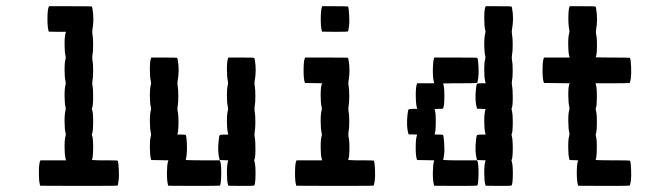

<svg xmlns="http://www.w3.org/2000/svg" viewBox="-20 -570 2118 623"><path d="M137.7 -546.9 138.7 -549.8H208.5Q277.3 -549.8 278.3 -548.8Q278.8 -548.3 279.8 -543Q286.1 -507.8 279.8 -473.1Q278.8 -466.3 279.8 -460.4Q282.2 -447.8 282.2 -425Q282.2 -402.3 279.8 -389.6Q278.8 -383.3 279.8 -377Q282.2 -364.3 282.2 -341.3Q282.2 -318.4 279.8 -306.2Q278.8 -299.8 279.8 -293.9Q282.7 -279.8 282.2 -251.7Q281.7 -223.6 278.3 -218.3Q277.3 -217.3 279.3 -212.4Q282.7 -200.7 282.2 -170.7Q281.7 -140.6 278.3 -134.8Q277.3 -133.8 279.3 -128.9Q282.7 -116.7 282.2 -86.9Q281.7 -57.1 278.3 -51.3L280.3 -50.8Q282.2 -50.8 286.1 -50.5Q290 -50.3 294.9 -50Q299.8 -49.8 306.4 -49.8Q313 -49.8 319.3 -49.8Q360.8 -49.8 361.8 -48.8Q364.3 -44.4 365.5 -20.3Q366.7 3.9 364.7 16.1Q364.3 17.6 363.8 21.2Q363.3 24.9 363.3 25.9Q362.3 31.2 361.3 32.2Q360.4 33.2 235.4 33.2L110.4 32.7L109.4 28.8Q106 16.1 106.2 -11Q106.4 -38.1 109.9 -46.9L111.3 -49.8H152.8H194.3L192.9 -54.7Q189.5 -67.9 189.5 -93.5Q189.5 -119.1 192.9 -129.4Q193.8 -133.3 192.9 -137.7Q189.5 -150.9 189.5 -176.8Q189.5 -202.6 192.9 -212.9Q193.8 -216.8 192.9 -221.2Q189.5 -234.4 189.5 -260Q189.5 -285.6 192.9 -295.9Q193.8 -299.8 192.9 -304.7Q189.5 -317.9 189.5 -343.5Q189.5 -369.1 192.9 -379.4Q193.8 -383.3 192.9 -387.7Q189.5 -400.9 189.5 -426.8Q189.5 -452.6 192.9 -462.9L194.3 -466.8H166.5L138.2 -467.3L137.2 -471.2Q133.8 -483.9 134 -511Q134.3 -538.1 137.7 -546.9Z M719.7 -380.4 721.2 -383.3H762.7Q804.2 -383.3 805.2 -382.3Q805.7 -381.8 806.6 -376.5Q813 -342.8 806.2 -306.2Q805.2 -299.8 806.2 -293.9Q808.6 -281.2 808.6 -258.3Q808.6 -235.4 806.2 -223.1Q805.2 -216.8 806.2 -210.4Q808.6 -197.8 808.6 -175Q808.6 -152.3 806.2 -139.6Q805.2 -133.3 806.2 -127Q809.1 -112.8 808.8 -84.7Q808.6 -56.6 805.2 -51.3Q804.2 -50.3 805.7 -45.9Q809.6 -33.7 809.1 -2.7Q808.6 28.3 804.7 32.2Q803.7 33.2 762.2 33.2L720.7 32.7L719.7 28.8Q716.3 16.6 716.3 -9.8Q716.3 -36.1 719.7 -45.9L720.7 -49.8L707 -50.3L692.9 -50.8L691.9 -54.7Q685.5 -77.1 689.5 -114.3Q690.9 -128.9 692.9 -131.1Q694.8 -133.3 707 -133.3H720.7L719.7 -137.7Q716.3 -150.9 716.3 -176.8Q716.3 -202.6 719.7 -212.9Q720.7 -216.8 719.7 -221.2Q716.3 -234.4 716.3 -260Q716.3 -285.6 719.7 -295.9Q720.7 -299.8 719.7 -304.7Q716.3 -318.4 716.3 -344.7Q716.3 -371.1 719.7 -380.4ZM469.7 -380.4 471.2 -383.3H512.7Q554.2 -383.3 555.2 -382.3Q555.7 -381.8 556.6 -376.5Q563 -342.8 556.2 -306.2Q555.2 -299.8 556.2 -293.9Q558.6 -281.2 558.6 -258.3Q558.6 -235.4 556.2 -223.1Q555.2 -216.8 556.2 -210.4Q559.6 -195.8 559.1 -167.7Q558.6 -139.6 555.2 -134.3Q554.2 -133.3 568.4 -133.3Q581.5 -133.3 582.5 -132.3Q585.4 -127.4 586.4 -103.8Q587.4 -80.1 585.4 -65.9Q583.5 -52.7 582.5 -51.3Q582 -50.8 589.4 -50.5Q596.7 -50.3 610.1 -50Q623.5 -49.8 637.7 -49.8H693.4L694.3 -46.9Q698.2 -37.1 697.8 -4.4Q697.3 28.3 693.4 32.2Q692.4 33.2 609.4 33.2L525.9 32.7L524.9 28.8Q521.5 16.1 521.7 -10.3Q522 -36.6 525.4 -46.4L526.4 -49.8L498.5 -50.3L470.7 -50.8L469.7 -54.7Q466.3 -67.4 466.3 -93.5Q466.3 -119.6 469.7 -129.4Q470.7 -133.3 469.7 -137.7Q466.3 -150.9 466.3 -176.8Q466.3 -202.6 469.7 -212.9Q470.7 -216.8 469.7 -221.2Q466.3 -234.4 466.3 -260Q466.3 -285.6 469.7 -295.9Q470.7 -299.8 469.7 -304.7Q466.3 -318.4 466.3 -344.7Q466.3 -371.1 469.7 -380.4Z M968.8 -380.4 969.7 -383.3H1039.6Q1108.4 -383.3 1109.4 -382.3Q1109.9 -381.8 1110.8 -376.5Q1117.2 -341.3 1110.8 -306.2Q1109.9 -299.8 1110.8 -293.9Q1113.3 -281.2 1113.3 -258.3Q1113.3 -235.4 1110.8 -223.1Q1109.9 -216.8 1110.8 -210.4Q1113.3 -197.8 1113.3 -175Q1113.3 -152.3 1110.8 -139.6Q1109.9 -133.3 1110.8 -127Q1114.3 -112.3 1113.8 -84.5Q1113.3 -56.6 1109.4 -51.3L1111.3 -50.8Q1113.3 -50.8 1117.2 -50.5Q1121.1 -50.3 1126 -50Q1130.9 -49.8 1137.5 -49.8Q1144 -49.8 1150.4 -49.8Q1191.9 -49.8 1192.9 -48.8Q1195.8 -43.9 1196.8 -20Q1197.8 3.9 1195.8 17.6Q1193.4 31.2 1192.4 32.2Q1191.4 33.2 1066.4 33.2L941.4 32.7L940.4 28.8Q937 16.1 937.3 -11Q937.5 -38.1 940.9 -46.9L942.4 -49.8H983.9H1025.4L1023.9 -54.7Q1020.5 -67.9 1020.5 -93.5Q1020.5 -119.1 1023.9 -129.4Q1024.9 -133.3 1023.9 -137.7Q1020.5 -150.9 1020.5 -176.8Q1020.5 -202.6 1023.9 -212.9Q1024.9 -216.8 1023.9 -221.2Q1020.5 -234.4 1020.5 -260.3Q1020.5 -286.1 1023.9 -296.4L1025.4 -299.8L997.6 -300.3L969.2 -300.8L968.3 -304.7Q964.8 -317.4 965.1 -344.5Q965.3 -371.6 968.8 -380.4ZM1024.4 -546.9 1025.4 -549.8H1066.9Q1108.4 -549.8 1109.4 -548.8Q1111.8 -544.4 1113 -520.3Q1114.3 -496.1 1112.3 -483.9Q1111.8 -482.4 1111.3 -478.8Q1110.8 -475.1 1110.8 -474.1Q1109.9 -468.8 1108.9 -467.8Q1107.9 -466.8 1066.4 -466.8L1024.9 -467.3L1023.9 -471.2Q1020.5 -483.9 1020.8 -511Q1021 -538.1 1024.4 -546.9Z M1388.2 -380.4 1389.2 -383.3H1459Q1527.8 -383.3 1528.8 -382.3Q1531.7 -377.4 1532.7 -353.5Q1533.7 -329.6 1531.7 -315.9Q1529.3 -302.2 1528.8 -301.3Q1527.3 -299.8 1472.7 -299.8Q1466.3 -299.8 1460 -299.8Q1453.6 -299.8 1448.2 -299.8Q1442.9 -299.8 1438 -299.6Q1433.1 -299.3 1429.4 -299.3Q1425.8 -299.3 1422.9 -299.3Q1419.9 -299.3 1418.5 -298.8H1417.5Q1421.9 -291 1421.9 -258.8Q1421.9 -225.6 1417.5 -217.8Q1416.5 -216.8 1403.3 -216.8Q1390.1 -216.8 1390.1 -215.3Q1394 -208.5 1394 -175.8Q1394 -141.1 1390.1 -134.3Q1389.2 -133.3 1403.3 -133.3Q1416.5 -133.3 1417.5 -132.3Q1419.9 -127.9 1421.4 -103.8Q1422.9 -79.6 1420.9 -67.4Q1420.4 -66.4 1419.9 -62.5Q1419.4 -58.6 1419.4 -57.6Q1418.5 -51.8 1418 -51.3L1420.4 -50.8Q1422.9 -50.8 1428 -50.5Q1433.1 -50.3 1439.5 -50Q1445.8 -49.8 1454.6 -49.8Q1463.4 -49.8 1472.7 -49.8H1528.3L1529.3 -46.9Q1533.2 -37.1 1532.7 -4.4Q1532.2 28.3 1528.3 32.2Q1527.3 33.2 1458 33.2L1388.7 32.7L1387.7 28.8Q1384.3 16.1 1384.5 -10.3Q1384.8 -36.6 1388.2 -46.4L1389.2 -49.8L1361.3 -50.3L1333.5 -50.8L1332 -54.7Q1328.6 -67.4 1328.9 -93.5Q1329.1 -119.6 1332.5 -129.4L1333.5 -133.3L1319.8 -133.8H1305.7L1304.7 -137.7Q1298.3 -160.2 1302.2 -197.8Q1303.7 -212.4 1305.7 -214.6Q1307.6 -216.8 1319.8 -216.8H1333.5L1332.5 -221.2Q1329.1 -234.9 1329.1 -261.2Q1329.1 -287.6 1332.5 -296.9L1334 -299.8H1361.3H1389.2L1387.7 -304.7Q1384.3 -317.9 1384.5 -344.5Q1384.8 -371.1 1388.2 -380.4ZM1554.7 -546.9 1556.2 -549.8H1597.7Q1639.2 -549.8 1640.1 -548.8Q1640.6 -548.3 1641.6 -543Q1647.9 -509.3 1641.1 -473.1Q1640.1 -466.3 1641.1 -460.4Q1643.6 -447.8 1643.6 -425Q1643.6 -402.3 1641.1 -389.6Q1640.1 -383.3 1641.1 -377Q1643.6 -364.3 1643.6 -341.3Q1643.6 -318.4 1641.1 -306.2Q1640.1 -299.8 1641.1 -293.9Q1644 -279.8 1643.8 -251.7Q1643.6 -223.6 1640.1 -218.3Q1639.6 -217.8 1639.9 -216.1Q1640.1 -214.4 1640.6 -212.4Q1644 -200.7 1643.8 -170.7Q1643.6 -140.6 1640.1 -134.8Q1639.6 -134.3 1639.9 -132.6Q1640.1 -130.9 1640.6 -128.9Q1644 -117.2 1643.8 -87.2Q1643.6 -57.1 1640.1 -51.3Q1639.2 -50.3 1640.6 -45.9Q1644.5 -33.7 1644 -2.7Q1643.6 28.3 1639.6 32.2Q1638.7 33.2 1597.2 33.2L1555.7 32.7L1554.7 28.8Q1551.3 16.6 1551.3 -9.8Q1551.3 -36.1 1554.7 -45.9L1555.7 -49.8L1542 -50.3L1527.8 -50.8L1526.9 -54.7Q1520.5 -77.1 1524.4 -114.3Q1525.9 -128.9 1527.8 -131.1Q1529.8 -133.3 1542 -133.3H1555.7L1554.7 -137.7Q1551.3 -150.9 1551.3 -176.8Q1551.3 -202.6 1554.7 -212.9L1555.7 -216.3L1542 -216.8L1527.8 -217.3L1526.9 -221.2Q1520.5 -243.7 1524.4 -281.2Q1525.9 -295.9 1527.8 -297.9Q1529.8 -299.8 1542 -299.8H1555.7L1554.7 -304.7Q1551.3 -317.9 1551.3 -343.5Q1551.3 -369.1 1554.7 -379.4Q1555.7 -383.3 1554.7 -387.7Q1551.3 -400.9 1551.3 -426.8Q1551.3 -452.6 1554.7 -462.9Q1555.7 -466.8 1554.7 -471.2Q1551.3 -484.9 1551.3 -511.2Q1551.3 -537.6 1554.7 -546.9Z M1827.6 -546.9 1828.6 -549.8H1870.6Q1911.6 -549.8 1912.6 -548.8Q1913.1 -548.3 1914.1 -543Q1920.4 -507.8 1914.1 -473.1Q1913.1 -466.3 1914.1 -460.4Q1917.5 -445.8 1917 -417.7Q1916.5 -389.6 1912.6 -384.3L1919.9 -383.8Q1926.8 -383.8 1939.5 -383.5Q1952.1 -383.3 1967.3 -383.3Q2022.9 -383.3 2023.9 -382.3Q2026.9 -377.4 2027.8 -353.5Q2028.8 -329.6 2026.9 -315.9Q2024.4 -302.2 2023.9 -301.3Q2022.5 -299.8 1967.8 -299.8H1912.1L1913.6 -295.4Q1917 -283.7 1916.7 -253.9Q1916.5 -224.1 1913.1 -218.3Q1912.6 -217.8 1912.8 -216.1Q1913.1 -214.4 1913.6 -212.4Q1917 -200.7 1916.7 -170.7Q1916.5 -140.6 1913.1 -134.8Q1912.6 -134.3 1912.8 -132.6Q1913.1 -130.9 1913.6 -128.9Q1917 -116.7 1916.5 -86.9Q1916 -57.1 1912.6 -51.3Q1912.1 -50.8 1919.2 -50.5Q1926.3 -50.3 1939.7 -50Q1953.1 -49.8 1967.3 -49.8Q2022.9 -49.8 2023.9 -48.8Q2026.9 -43.9 2027.8 -20Q2028.8 3.9 2026.9 17.6Q2024.4 31.2 2023.4 32.2Q2022.5 33.2 1939 33.2L1856 32.7L1855 28.8Q1851.6 16.6 1851.6 -9.8Q1851.6 -36.1 1855 -45.9L1856.4 -49.8L1842.3 -50.3L1828.1 -50.8L1827.1 -54.7Q1823.7 -67.4 1823.7 -93.5Q1823.7 -119.6 1827.1 -129.4Q1828.1 -134.3 1827.6 -137.7Q1824.2 -150.9 1824 -176.8Q1823.7 -202.6 1827.1 -212.9Q1828.1 -217.8 1827.6 -221.2Q1824.2 -234.4 1824 -260.3Q1823.7 -286.1 1827.1 -296.4L1828.6 -299.8L1786.6 -300.3L1745.1 -300.8L1743.7 -304.7Q1740.2 -317.4 1740.5 -344.5Q1740.7 -371.6 1744.1 -380.4L1745.6 -383.3H1787.1H1828.6L1827.1 -387.7Q1823.7 -400.9 1823.7 -426.8Q1823.7 -452.6 1827.1 -462.9Q1828.1 -467.8 1827.6 -471.2Q1824.2 -484.9 1824.2 -511.2Q1824.2 -537.6 1827.6 -546.9Z"/></svg>

Font: VT323
Style: Regular
Weight: 400
Monospace: yes
Version: Version 001.002